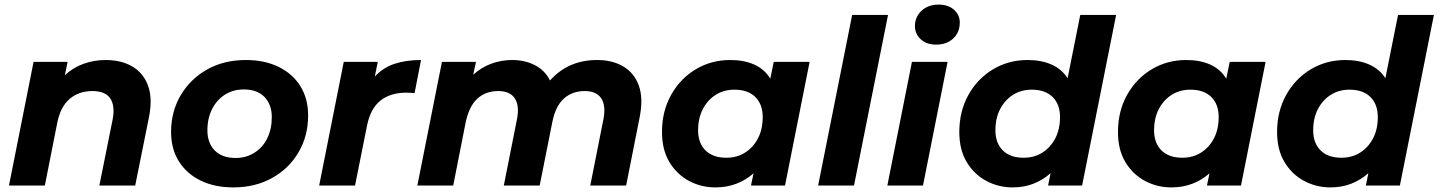

<svg xmlns="http://www.w3.org/2000/svg" viewBox="-20 -807 6256 835"><path d="M439 -546Q508 -546 556 -517.5Q604 -489 624 -434Q644 -379 628 -298L568 0H412L470 -288Q481 -347 459.5 -379Q438 -411 382 -411Q323 -411 283 -377Q243 -343 229 -273L175 0H19L126 -538H274L262 -480Q299 -514 344.5 -530Q390 -546 439 -546Z M995 8Q913 8 852 -22Q791 -52 757.5 -106Q724 -160 724 -233Q724 -322 766 -393Q808 -464 881 -505Q954 -546 1049 -546Q1131 -546 1192 -516Q1253 -486 1286.5 -432Q1320 -378 1320 -305Q1320 -216 1278.5 -145Q1237 -74 1163.5 -33Q1090 8 995 8ZM1005 -120Q1050 -120 1086 -142.5Q1122 -165 1142 -205Q1162 -245 1162 -298Q1162 -352 1130.5 -385Q1099 -418 1040 -418Q994 -418 958.5 -395.5Q923 -373 902.5 -333Q882 -293 882 -240Q882 -185 914 -152.5Q946 -120 1005 -120Z M1368 0 1475 -538H1623L1610 -474Q1646 -513 1696 -529.5Q1746 -546 1811 -546L1783 -402Q1773 -403 1764.5 -403.5Q1756 -404 1747 -404Q1678 -404 1634.5 -369.5Q1591 -335 1576 -260L1524 0Z M2577 -546Q2644 -546 2691.5 -517.5Q2739 -489 2758.5 -434Q2778 -379 2762 -298L2703 0H2547L2604 -287Q2616 -347 2595 -379Q2574 -411 2523 -411Q2469 -411 2432.5 -378.5Q2396 -346 2382 -276L2327 0H2171L2228 -287Q2240 -347 2219 -379Q2198 -411 2147 -411Q2092 -411 2056 -378Q2020 -345 2005 -274L1951 0H1795L1902 -538H2050L2038 -482Q2073 -514 2116.5 -530Q2160 -546 2207 -546Q2263 -546 2306.5 -523.5Q2350 -501 2372 -457Q2451 -546 2577 -546Z M3091 8Q3029 8 2976 -20.5Q2923 -49 2891 -102.5Q2859 -156 2859 -233Q2859 -323 2898.5 -394Q2938 -465 3005.5 -505.5Q3073 -546 3156 -546Q3215 -546 3259.5 -526.5Q3304 -507 3330 -465L3345 -538H3501L3394 0H3246L3257 -53Q3224 -24 3182.5 -8Q3141 8 3091 8ZM3139 -121Q3185 -121 3220.5 -143.5Q3256 -166 3276.5 -205.5Q3297 -245 3297 -298Q3297 -353 3265 -385Q3233 -417 3174 -417Q3128 -417 3092.5 -394.5Q3057 -372 3036.5 -332.5Q3016 -293 3016 -240Q3016 -185 3048 -153Q3080 -121 3139 -121Z M3538 0 3686 -742H3842L3694 0Z M3839 0 3946 -538H4101L3994 0ZM4051 -613Q4009 -613 3984 -636.5Q3959 -660 3959 -694Q3959 -733 3987.5 -760Q4016 -787 4062 -787Q4104 -787 4129 -764.5Q4154 -742 4154 -709Q4154 -666 4125.5 -639.5Q4097 -613 4051 -613Z M4384 8Q4322 8 4269 -20.5Q4216 -49 4184 -102.5Q4152 -156 4152 -233Q4152 -323 4191.5 -394Q4231 -465 4298.5 -505.5Q4366 -546 4449 -546Q4508 -546 4552.5 -526.5Q4597 -507 4623 -467L4678 -742H4834L4686 0H4538L4549 -54Q4517 -25 4475.5 -8.5Q4434 8 4384 8ZM4432 -121Q4478 -121 4513.5 -143.5Q4549 -166 4569.5 -205.5Q4590 -245 4590 -298Q4590 -353 4558 -385Q4526 -417 4467 -417Q4421 -417 4385.5 -394.5Q4350 -372 4329.5 -332.5Q4309 -293 4309 -240Q4309 -185 4341 -153Q4373 -121 4432 -121Z M5074 8Q5012 8 4959 -20.5Q4906 -49 4874 -102.5Q4842 -156 4842 -233Q4842 -323 4881.5 -394Q4921 -465 4988.5 -505.5Q5056 -546 5139 -546Q5198 -546 5242.5 -526.5Q5287 -507 5313 -465L5328 -538H5484L5377 0H5229L5240 -53Q5207 -24 5165.5 -8Q5124 8 5074 8ZM5122 -121Q5168 -121 5203.5 -143.5Q5239 -166 5259.5 -205.5Q5280 -245 5280 -298Q5280 -353 5248 -385Q5216 -417 5157 -417Q5111 -417 5075.5 -394.5Q5040 -372 5019.5 -332.5Q4999 -293 4999 -240Q4999 -185 5031 -153Q5063 -121 5122 -121Z M5766 8Q5704 8 5651 -20.5Q5598 -49 5566 -102.5Q5534 -156 5534 -233Q5534 -323 5573.5 -394Q5613 -465 5680.5 -505.5Q5748 -546 5831 -546Q5890 -546 5934.5 -526.5Q5979 -507 6005 -467L6060 -742H6216L6068 0H5920L5931 -54Q5899 -25 5857.5 -8.5Q5816 8 5766 8ZM5814 -121Q5860 -121 5895.5 -143.5Q5931 -166 5951.5 -205.5Q5972 -245 5972 -298Q5972 -353 5940 -385Q5908 -417 5849 -417Q5803 -417 5767.5 -394.5Q5732 -372 5711.5 -332.5Q5691 -293 5691 -240Q5691 -185 5723 -153Q5755 -121 5814 -121Z"/></svg>

Font: Montserrat
Style: Bold Italic
Weight: 700
Italic angle: -11.3°
Designer: Julieta Ulanovsky
Foundry: Julieta Ulanovsky
Version: Version 9.000; ttfautohint (v1.8.4.7-5d5b)